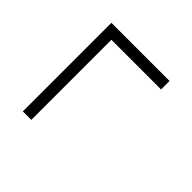

<svg xmlns="http://www.w3.org/2000/svg" viewBox="-44 -565 544 544"><g transform="rotate(-45 228.5 -292.5)"><path d="M51 -375V-409H406V-176H372V-375Z"/></g></svg>

Font: Georama ExtraLight
Style: Regular
Weight: 250
Version: Version 1.001